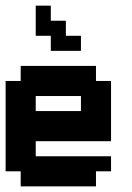

<svg xmlns="http://www.w3.org/2000/svg" viewBox="-20 -663 469 683"><path d="M321.4 -375H375V-160.7H107.1V-107.1H375V-53.6H321.4V0H53.6V-53.6H0V-375H53.6V-428.6H321.4ZM107.1 -321.4V-267.9H267.9V-321.4ZM214.3 -589.3V-535.7H267.9V-482.1H160.7V-535.7H107.1V-642.9H160.7V-589.3Z"/></svg>

Font: Jersey 10
Style: Regular
Weight: 400
Designer: Sarah Cadigan-Fried
Version: Version 1.000